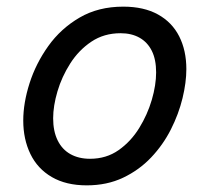

<svg xmlns="http://www.w3.org/2000/svg" viewBox="-20 -539 628 578"><path d="M241 19Q179 19 136 -6Q93 -31 71.5 -75.5Q50 -120 50 -176Q50 -229 69 -288.5Q88 -348 125.5 -400.5Q163 -453 219.5 -486Q276 -519 351 -519Q413 -519 455.5 -495.5Q498 -472 519.5 -429.5Q541 -387 541 -331Q541 -291 529.5 -243.5Q518 -196 494.5 -149.5Q471 -103 435 -65Q399 -27 350.5 -4Q302 19 241 19ZM251 -61Q300 -61 337 -87Q374 -113 399 -153.5Q424 -194 437 -238.5Q450 -283 450 -321Q450 -360 437 -386Q424 -412 400 -425.5Q376 -439 343 -439Q293 -439 255 -413.5Q217 -388 191.5 -348Q166 -308 153 -264Q140 -220 140 -183Q140 -144 153.5 -116.5Q167 -89 192 -75Q217 -61 251 -61Z"/></svg>

Font: Playwrite NZ
Style: Regular
Weight: 400
Designer: Veronika Burian, José Scaglione
Foundry: TypeTogether
Version: Version 1.002